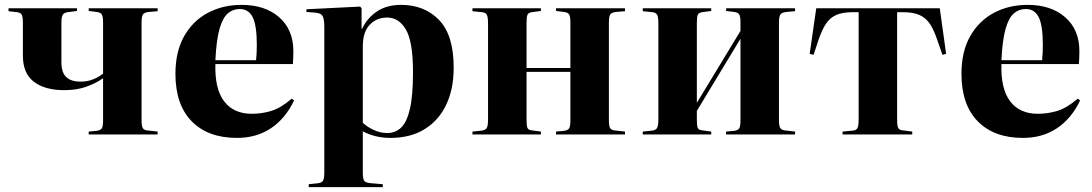

<svg xmlns="http://www.w3.org/2000/svg" viewBox="-20 -552 4483 788"><path d="M344 0V-12L376 -15Q393 -17 398 -25.5Q403 -34 403 -58V-231Q377 -212 337 -197Q297 -182 243 -182Q164 -182 119 -216.5Q74 -251 74 -323V-456Q74 -482 69.5 -491Q65 -500 50 -502L15 -506V-518H296V-507L258 -502Q243 -500 237.5 -491.5Q232 -483 232 -458V-297Q232 -255 251.5 -236Q271 -217 311 -217Q339 -217 362.5 -226.5Q386 -236 403 -250V-460Q403 -484 398 -492.5Q393 -501 376 -503L344 -507V-518H627V-506L591 -503Q572 -501 566.5 -492.5Q561 -484 561 -460V-58Q561 -34 566.5 -25.5Q572 -17 591 -16L627 -12V0Z M952 14Q834 14 767 -54Q700 -122 700 -249Q700 -340 735.5 -403Q771 -466 832.5 -499Q894 -532 972 -532Q1068 -532 1126 -481Q1184 -430 1184 -342Q1184 -329 1183.5 -316.5Q1183 -304 1182 -289H864Q861 -187 900 -136Q939 -85 1013 -85Q1055 -85 1094 -97Q1133 -109 1177 -147L1187 -140Q1152 -66 1092.5 -26Q1033 14 952 14ZM864 -305H1031Q1034 -335 1034 -367Q1034 -448 1017 -481.5Q1000 -515 964 -515Q936 -515 915 -497Q894 -479 881 -433.5Q868 -388 864 -305Z M1247 216V204L1286 200Q1300 198 1305.5 190Q1311 182 1311 155V-440Q1311 -473 1304.5 -485.5Q1298 -498 1275 -500L1237 -503L1238 -514L1458 -525L1464 -518V-434H1466Q1487 -478 1527 -505Q1567 -532 1626 -532Q1722 -532 1782 -470Q1842 -408 1842 -274Q1842 -187 1811.5 -122.5Q1781 -58 1723 -22Q1665 14 1582 14Q1520 14 1469 -13V155Q1469 180 1474 189Q1479 198 1503 200L1551 204V216ZM1569 -6Q1603 -6 1626.5 -28.5Q1650 -51 1662.5 -105.5Q1675 -160 1675 -256Q1675 -381 1646 -430.5Q1617 -480 1569 -480Q1526 -480 1497.5 -450.5Q1469 -421 1469 -360V-48Q1487 -31 1514 -18.5Q1541 -6 1569 -6Z M1919 0V-12L1958 -16Q1972 -18 1977.5 -26.5Q1983 -35 1983 -62V-457Q1983 -483 1977.5 -492Q1972 -501 1958 -502L1919 -506V-518H2200V-507L2163 -502Q2149 -500 2145 -491.5Q2141 -483 2141 -458V-273H2321V-460Q2321 -484 2316 -492.5Q2311 -501 2294 -503L2262 -507V-518H2545V-506L2509 -503Q2490 -501 2484.5 -492.5Q2479 -484 2479 -460V-58Q2479 -34 2484.5 -25.5Q2490 -17 2509 -16L2545 -12V0H2262V-12L2294 -15Q2311 -17 2316 -25.5Q2321 -34 2321 -58V-257H2141V-60Q2141 -35 2145 -26.5Q2149 -18 2163 -17L2200 -12V0Z M2618 0V-12L2657 -16Q2671 -18 2676.5 -26.5Q2682 -35 2682 -62V-457Q2682 -483 2676.5 -492Q2671 -501 2657 -502L2618 -506V-518H2899V-507L2862 -502Q2848 -500 2844 -491.5Q2840 -483 2840 -458V-130L3019 -425V-460Q3019 -484 3014 -492.5Q3009 -501 2993 -503L2960 -507V-518H3243V-506L3208 -503Q3189 -501 3183 -492.5Q3177 -484 3177 -460V-58Q3177 -34 3183 -25.5Q3189 -17 3208 -16L3243 -12V0H2960V-12L2993 -15Q3009 -17 3014 -25.5Q3019 -34 3019 -58V-393L2840 -97V-60Q2840 -35 2844 -26.5Q2848 -18 2862 -17L2899 -12V0Z M3438 0V-12L3480 -16Q3494 -17 3499 -26Q3504 -35 3504 -62V-502H3481Q3438 -502 3412 -490.5Q3386 -479 3369.5 -454Q3353 -429 3339 -387L3319 -327L3303 -331L3330 -518H3837L3863 -331L3848 -327L3827 -387Q3813 -429 3796.5 -454Q3780 -479 3753.5 -490.5Q3727 -502 3685 -502H3662V-60Q3662 -35 3666.5 -26.5Q3671 -18 3685 -17L3724 -12V0Z M4178 14Q4060 14 3993 -54Q3926 -122 3926 -249Q3926 -340 3961.5 -403Q3997 -466 4058.5 -499Q4120 -532 4198 -532Q4294 -532 4352 -481Q4410 -430 4410 -342Q4410 -329 4409.5 -316.5Q4409 -304 4408 -289H4090Q4087 -187 4126 -136Q4165 -85 4239 -85Q4281 -85 4320 -97Q4359 -109 4403 -147L4413 -140Q4378 -66 4318.5 -26Q4259 14 4178 14ZM4090 -305H4257Q4260 -335 4260 -367Q4260 -448 4243 -481.5Q4226 -515 4190 -515Q4162 -515 4141 -497Q4120 -479 4107 -433.5Q4094 -388 4090 -305Z"/></svg>

Font: Literata 72pt
Style: Bold
Weight: 700
Designer: Latin by Veronika Burian and Jose Scaglione. Greek by Irene Vlachou. Cyrillic by Vera Evstafieva.
Foundry: TypeTogether
Version: Version 3.002